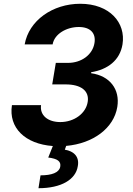

<svg xmlns="http://www.w3.org/2000/svg" viewBox="-20 -757 699 1007"><path d="M42.6 -205.6C24.1 -86.6 111.9 -1.8 257.1 8.9L233 69.2C281.2 75.3 301.5 88.8 295.8 118.3C289.4 148.4 251.8 162.6 192.5 162.6L181.8 230.1C301.1 230.1 377.5 185 388.1 114.3C397.4 65 367.2 35.5 320 28.1L327.1 8.2C468.8 -4.3 577.1 -84.9 595.2 -196C610.4 -288.7 555.8 -359.4 458.1 -372.9V-378.2C545.5 -392.4 608.7 -440.7 622.5 -524.1C641 -637.8 555 -737.2 400.9 -737.2C256 -737.2 131.4 -649.5 109.4 -524.1H256C265.3 -579.5 329.5 -615.4 393.1 -615.4C455.3 -615.4 484 -581.7 475.5 -531.2C465.6 -469.8 407.3 -427.2 336.6 -427.2H272.7L253.9 -314.3H324.6C405.2 -314.3 449.2 -280.2 440 -222.7C430.8 -162.3 369.3 -116.8 296.2 -116.8C230.8 -116.8 187.9 -152.3 195.3 -205.6Z"/></svg>

Font: Margiela Sans
Style: Bold Italic
Weight: 700
Italic angle: -9.39999°
Designer: Stefan Endress, Andreas Faust
Version: Version 1.100;FEAKit 1.0